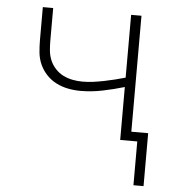

<svg xmlns="http://www.w3.org/2000/svg" viewBox="-51 -566 702 795"><g transform="rotate(5 300.0 -169.0)"><path d="M575 182H533V0H462V-220Q418 -207 372 -197.5Q326 -188 280 -188Q254 -188 228.5 -193Q203 -198 180 -209.5Q157 -221 139 -240Q121 -259 110.5 -282.5Q100 -306 97.5 -332Q95 -358 95 -384V-520H138V-384Q138 -363 140 -342.5Q142 -322 150 -303Q158 -284 172.5 -268.5Q187 -253 205 -244Q223 -235 243.5 -231Q264 -227 285 -227Q308 -227 330 -230Q352 -233 374.5 -237.5Q397 -242 419 -247.5Q441 -253 462 -259V-520H505V-38H575Z"/></g></svg>

Font: Zed Sans Extralight Extended
Style: Regular
Weight: 200
Width: 7
Designer: Belleve Invis
Foundry: Belleve Invis
Version: Version 1.0.0; ttfautohint (v1.8.4)